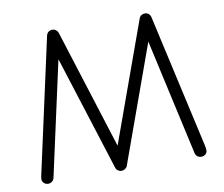

<svg xmlns="http://www.w3.org/2000/svg" viewBox="-76 -773 1009 866"><g transform="rotate(-10 428.5 -340.5)"><path d="M413 0C425 0 436 -7 440 -18L633 -553L751 -22C754 -9 764 0 779 0C795 0 806 -12 806 -24C806 -31 805 -40 802 -52L666 -659C663 -672 654 -680 641 -681C628 -681 617 -675 613 -663L415 -115L242 -662C238 -673 228 -681 216 -681C202 -681 191 -673 188 -659L54 -49C52 -41 50 -30 50 -25C50 -15 59 0 77 0C90 0 102 -8 105 -22L220 -545L387 -19C390 -8 401 0 413 0Z"/></g></svg>

Font: Comic Neue
Style: Normal
Weight: 400
Designer: Craig Rozynski
Foundry: Craig Rozynski
Version: Version 2.003